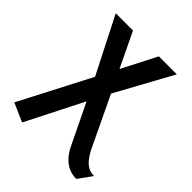

<svg xmlns="http://www.w3.org/2000/svg" viewBox="-201 -617 945 945"><g transform="rotate(45 271.5 -144.0)"><path d="M442 61 315 -205 477 -501H352L259 -320L172 -501H52L201 -208L9 162L106 205L257 -93L359 118Q375 151 395.5 172Q416 193 440 203Q464 213 491 213L543 141Q520 141 502 131.5Q484 122 469.5 104Q455 86 442 61Z"/></g></svg>

Font: Advent Pro
Style: Bold
Weight: 700
Designer: VivaRado, Andreas Kalpakidis
Foundry: VivaRado, Andreas Kalpakidis
Version: Version 3.000